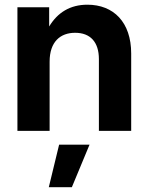

<svg xmlns="http://www.w3.org/2000/svg" viewBox="-20 -546 620 801"><path d="M187 -288.6C187 -372.1 231.9 -409.2 293.5 -409.2C356.4 -409.2 392.6 -371.1 392.6 -299.3V0H527.3V-322.8C527.3 -453.6 453.6 -526.4 344.7 -526.4C272.5 -526.4 220.2 -493.7 185.1 -435.5V-515.6H52.7V0H187ZM183.6 234.9H279.8L353.5 57.6H226.6Z"/></svg>

Font: Raveo Display Display SemiBold
Style: Regular
Weight: 600
Designer: Jakub Foglar, Rasmus Andersson (Inter)
Foundry: Jakubfoglar.com
Version: Version 1.100;Glyphs 3.2.3 (3260)